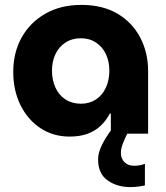

<svg xmlns="http://www.w3.org/2000/svg" viewBox="-20 -545 677 783"><path d="M512 218Q457 218 418.5 190.5Q380 163 380 105Q380 77 396.5 44.5Q413 12 435.5 -17.5Q458 -47 476 -66.5Q494 -86 497 -89L540 -67Q538 -64 527 -48Q516 -32 504 -9.5Q492 13 482.5 36.5Q473 60 473 79Q473 102 488 116.5Q503 131 527 131Q539 131 550 129Q561 127 571 123V211Q560 214 542.5 216Q525 218 512 218ZM264 12Q196 12 144 -23Q92 -58 63 -117.5Q34 -177 34 -252Q34 -330 68 -391.5Q102 -453 164.5 -489Q227 -525 312 -525Q398 -525 458.5 -489.5Q519 -454 551.5 -392.5Q584 -331 584 -255V0H432V-82H428Q414 -55 392 -33.5Q370 -12 338.5 0Q307 12 264 12ZM310 -122Q345 -122 371.5 -139.5Q398 -157 412 -188Q426 -219 426 -257Q426 -294 412 -324Q398 -354 371.5 -371.5Q345 -389 310 -389Q274 -389 247 -371.5Q220 -354 206 -324Q192 -294 192 -257Q192 -219 206 -188Q220 -157 247 -139.5Q274 -122 310 -122Z"/></svg>

Font: MuseoModerno Thin
Style: Bold
Weight: 700
Version: Version 1.003